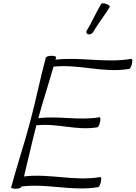

<svg xmlns="http://www.w3.org/2000/svg" viewBox="-20 -1154 836 1184"><path d="M552 -953C584 -1007 624 -1057 656 -1110C660 -1115 651 -1124 637 -1129C623 -1135 608 -1135 604 -1130C572 -1076 548 -1020 516 -967C509 -958 512 -947 522 -943C532 -940 545 -944 552 -953ZM263 -800C227 -667 201 -533 165 -400C130 -267 85 -133 49 0C47 5 59 10 76 10C93 10 109 5 111 0L112 -4C275 -24 421 27 586 0C591 -1 599 -16 602 -33C606 -50 604 -63 599 -62C435 -35 290 -85 128 -66C154 -171 177 -276 204 -381C335 -396 448 -347 581 -369C586 -370 594 -385 597 -402C601 -419 599 -432 594 -431C464 -409 344 -441 216 -425C245 -531 280 -637 310 -743C471 -760 613 -702 777 -729C783 -730 790 -745 794 -762C798 -779 796 -792 790 -791C629 -764 481 -804 322 -786C323 -791 324 -795 326 -800C328 -805 315 -810 298 -810C281 -810 265 -805 263 -800Z"/></svg>

Font: Nupuram ExtraLight Oblique
Style: Regular
Weight: 200
Designer: Santhosh Thottingal (santhosh.thottingal@gmail.com)
Foundry: SMC
Version: Version 1.000